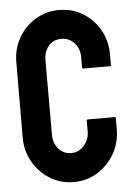

<svg xmlns="http://www.w3.org/2000/svg" viewBox="-52 -747 557 797"><g transform="rotate(-5 226.5 -348.5)"><path d="M223.6 9.8Q169.4 9.8 124.5 -17.6Q80.1 -44.9 54 -91.1Q27.8 -137.2 27.8 -193.8L28.8 -505.9Q28.8 -561.5 54.2 -606.4Q79.6 -651.9 124.3 -679.4Q168.9 -707 223.6 -707Q279.3 -707 322.8 -680.2Q366.7 -653.3 392.8 -607.7Q418.9 -562 418.9 -505.9V-460Q418.9 -456.1 415 -456.1H302.7Q298.8 -456.1 298.8 -460V-505.9Q298.8 -539.1 277.3 -563Q255.9 -586.9 223.6 -586.9Q188 -586.9 168.9 -562.5Q149.9 -538.1 149.9 -505.9V-193.8Q149.9 -157.2 171.4 -134Q192.9 -110.8 223.6 -110.8Q255.9 -110.8 277.3 -136.5Q298.8 -162.1 298.8 -193.8V-240.2Q298.8 -244.1 302.7 -244.1H416Q419.9 -244.1 419.9 -240.2V-193.8Q419.9 -137.7 393.6 -91.3Q366.7 -45.4 322.8 -17.8Q278.8 9.8 223.6 9.8Z"/></g></svg>

Font: WRV
Style: Display
Weight: 400
Designer: Will Viles x Danh Hong
Version: Version 8.001; ttfautohint (v1.8.3)